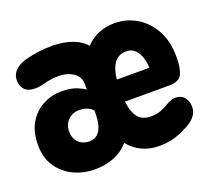

<svg xmlns="http://www.w3.org/2000/svg" viewBox="-92 -604 803 731"><g transform="rotate(-20 309.5 -239.0)"><path d="M177 10.5Q131.5 10.5 92 -8.2Q52.5 -27 28.2 -62.8Q4 -98.5 4 -150Q4 -203.5 25.5 -239.8Q47 -276 82 -294.2Q117 -312.5 156.5 -312.5Q194.5 -312.5 219 -302.5Q243.5 -292.5 251 -285.5V-310Q251 -327.5 240.5 -341.2Q230 -355 211 -363Q192 -371 166 -371Q150 -371 133.8 -368.5Q117.5 -366 104 -362Q94.5 -359.5 85.2 -358.2Q76 -357 67.5 -357Q40.5 -357 26.5 -371.2Q12.5 -385.5 12.5 -409.5Q12.5 -434.5 31.5 -451.5Q50.5 -468.5 80 -475Q105.5 -481 128.2 -484.2Q151 -487.5 181 -487.5Q211.5 -487.5 237.2 -482Q263 -476.5 283.8 -465.8Q304.5 -455 319 -438.5Q341 -463 370.8 -475.2Q400.5 -487.5 435.5 -487.5Q482.5 -487.5 523.2 -464Q564 -440.5 589.2 -395.5Q614.5 -350.5 614.5 -285Q614.5 -241 603.2 -217Q592 -193 550 -193H372Q375 -165 383.5 -145.5Q392 -126 407.5 -116Q423 -106 445.5 -106Q469 -106 486.8 -112.8Q504.5 -119.5 525.5 -132.5Q532.5 -136 540.2 -138.8Q548 -141.5 556 -141.5Q580 -141.5 592.8 -125.8Q605.5 -110 605.5 -88Q605.5 -63 588.2 -45Q571 -27 549 -18Q526 -5.5 499 2.5Q472 10.5 437 10.5Q400 10.5 369 -3.8Q338 -18 315 -46.5Q297 -25 274 -12.5Q251 0 226.2 5.2Q201.5 10.5 177 10.5ZM133 -159Q133 -130 150 -113.5Q167 -97 193 -97Q214 -97 226.8 -108.8Q239.5 -120.5 245.2 -141.2Q251 -162 251 -188.5V-201.5Q246.5 -206.5 239 -211.2Q231.5 -216 221.5 -219.2Q211.5 -222.5 197 -222.5Q169.5 -222.5 151.2 -204.5Q133 -186.5 133 -159ZM371.5 -282.5H503Q503 -302 496.8 -322.5Q490.5 -343 477 -357.2Q463.5 -371.5 441.5 -371.5Q421 -371.5 406.5 -361.5Q392 -351.5 383.2 -332Q374.5 -312.5 371.5 -282.5Z"/></g></svg>

Font: Sono Monospace
Style: Bold
Weight: 700
Designer: Tyler Finck
Foundry: Tyler Finck
Version: Version 2.112